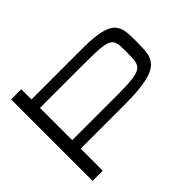

<svg xmlns="http://www.w3.org/2000/svg" viewBox="-156 -1000 1250 1250"><g transform="rotate(-45 469.0 -375.0)"><path d="M62.5 0H156.2V-203.1H562Q647.9 -203.1 706.8 -210Q765.6 -216.8 804 -230Q842.3 -243.2 863 -262.9Q883.8 -282.7 893.3 -308.8Q902.8 -335 904.5 -367.2Q906.2 -399.4 906.2 -437.5Q906.2 -474.1 905 -504.4Q903.8 -534.7 896 -559.1Q888.2 -583.5 871.3 -601.6Q854.5 -619.6 823.2 -631.8Q792 -644 743.9 -650.1Q695.8 -656.2 626 -656.2H156.2V-750H62.5ZM156.2 -578.1H562Q624.5 -578.1 667.2 -576.7Q710 -575.2 737.8 -570.1Q765.6 -564.9 780.8 -555.7Q795.9 -546.4 803 -530.8Q810.1 -515.1 811.3 -492.2Q812.5 -469.2 812.5 -437.5Q812.5 -403.3 811.3 -378.7Q810.1 -354 803 -336.4Q795.9 -318.8 780.8 -308.1Q765.6 -297.4 737.8 -291.5Q710 -285.6 667.2 -283.4Q624.5 -281.2 562 -281.2H156.2Z"/></g></svg>

Font: Michroma
Style: Regular
Weight: 400
Version: Version 1.000